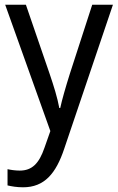

<svg xmlns="http://www.w3.org/2000/svg" viewBox="-20 -649 502 816"><path d="M2 -629 194 -92 169 -21C146 46 116 76 64 76C45 76 25 73 12 70V139C29 143 51 147 78 147C169 147 218 88 253 -17L460 -629H372L277 -336C259 -279 243 -223 236 -190H232C224 -234 209 -282 191 -335L90 -629Z"/></svg>

Font: Noto Sans Kannada UI SemiCondensed SemiBold
Style: Regular
Weight: 600
Width: 4
Designer: Jelle Bosma - Monotype Design Team
Foundry: Monotype Imaging Inc.
Version: Version 2.006